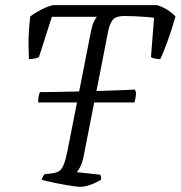

<svg xmlns="http://www.w3.org/2000/svg" viewBox="-20 -724 700 744"><path d="M128 -327Q128 -346 130.5 -355Q133 -364 135 -367Q169 -367 213.5 -368Q258 -369 304 -370Q350 -371 391.5 -372.5Q433 -374 462.5 -375Q492 -376 502 -377L507 -367Q507 -354 505 -344Q503 -334 501 -327ZM290 0Q284 0 269.5 -2Q255 -4 236.5 -7Q218 -10 199 -14Q180 -18 164.5 -21.5Q149 -25 141 -28Q143 -33 146 -39Q149 -45 153 -49L180 -52Q197 -54 208 -60.5Q219 -67 226.5 -85Q234 -103 241 -137L332 -600Q337 -626 344 -640.5Q351 -655 356 -659H181L131 -503Q127 -500 116 -497.5Q105 -495 92 -495Q91 -515 90.5 -555.5Q90 -596 97 -660Q115 -674 140.5 -687Q166 -700 185 -704H589Q614 -696 632.5 -683.5Q651 -671 660 -660Q647 -614 630 -566.5Q613 -519 601 -495Q589 -495 578.5 -497.5Q568 -500 565 -503L577 -655Q565 -657 544 -658.5Q523 -660 501 -661Q479 -662 463 -662Q426 -662 414.5 -644Q403 -626 398 -597L304 -118Q299 -93 291 -77.5Q283 -62 277 -57L368 -47Q370 -45 371 -40.5Q372 -36 372 -28Q353 -16 330.5 -8Q308 0 290 0Z"/></svg>

Font: Texturina Medium 12pt Thin
Style: Italic
Weight: 250
Italic angle: -11°
Version: Version 1.002